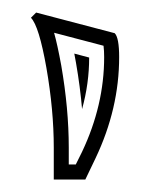

<svg xmlns="http://www.w3.org/2000/svg" viewBox="-20 -789 239 306"><path d="M89.6 -526.9H100.8L110.8 -547.1Q146 -621.3 146 -698Q146 -708.3 145 -716.1L66.2 -736.8Q71.5 -718 77.6 -684.8Q89.6 -615.7 89.6 -553.7ZM110.8 -615.2Q107.7 -651.1 101.1 -689L98.4 -703.6L122.1 -697.3Q122.1 -655.8 110.8 -615.2ZM116 -502.9H65.7V-553.7Q65.7 -613.5 54 -680.7Q42.2 -747.6 29.3 -760.7L37.6 -769L162.8 -736.1Q169.9 -729 169.9 -698Q169.9 -616 132.3 -536.9Z"/></svg>

Font: itsadzokeS01
Style: Regular
Weight: 600
Width: 6
Version: Version 0.46